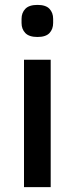

<svg xmlns="http://www.w3.org/2000/svg" viewBox="-20 -764 305 784"><path d="M133 -613Q99 -613 83.5 -629Q68 -645 68 -670V-687Q68 -712 83.5 -728Q99 -744 133 -744Q167 -744 182 -728Q197 -712 197 -687V-670Q197 -645 182 -629Q167 -613 133 -613ZM78 0V-520H187V0Z"/></svg>

Font: IBM Plex Sans Medium
Style: Regular
Weight: 500
Designer: Mike Abbink, Paul van der Laan, Pieter van Rosmalen
Foundry: Bold Monday
Version: Version 3.201